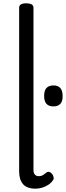

<svg xmlns="http://www.w3.org/2000/svg" viewBox="-20 -1116 396 1153"><path d="M194 17Q142 17 118.5 -10Q95 -37 95 -86V-1070Q95 -1083 105.5 -1089.5Q116 -1096 137 -1096Q159 -1096 170 -1089.5Q181 -1083 181 -1070V-96Q181 -76 190 -67Q199 -58 212 -58Q223 -58 230.5 -61Q238 -64 245 -69.5Q252 -75 259 -80Q267 -86 276 -83.5Q285 -81 294 -70Q299 -63 301.5 -53Q304 -43 299 -35Q288 -18 270.5 -6.5Q253 5 233 11Q213 17 194 17ZM301 -477Q273 -477 259 -492.5Q245 -508 245 -540Q245 -572 259 -587.5Q273 -603 301 -603Q328 -603 342 -587.5Q356 -572 356 -540Q357 -508 342.5 -492.5Q328 -477 301 -477Z"/></svg>

Font: Playwrite PT
Style: Regular
Weight: 400
Designer: Veronika Burian, José Scaglione
Foundry: TypeTogether
Version: Version 1.002